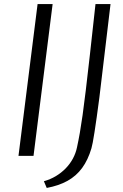

<svg xmlns="http://www.w3.org/2000/svg" viewBox="-20 -767 604 945"><path d="M145 0H71L165 -747H239ZM210 158 196 125Q228 116 255 99.8Q282 83.5 303.2 61.8Q324.5 40 338.8 13.5Q353 -13 359 -42Q366.5 -76.5 373 -113.5Q379.5 -150.5 386.5 -200.2Q393.5 -250 402.2 -322.2Q411 -394.5 422.5 -498Q434 -601.5 450 -747H524L469 -286Q455 -179 445.2 -116.8Q435.5 -54.5 430 -37Q413 20.5 384.2 59.8Q355.5 99 312.5 123Q269.5 147 210 158Z"/></svg>

Font: Merriweather Sans Variable Regular
Style: Italic
Weight: 300
Italic angle: -8°
Designer: Eben Sorkin
Foundry: Eben Sorkin
Version: Version 2.001